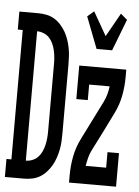

<svg xmlns="http://www.w3.org/2000/svg" viewBox="-62 -807 616 850"><g transform="rotate(5 246.0 -382.5)"><path d="M-8 0V-80H14V-655H-8V-735H78Q96 -735 114.5 -731Q133 -727 148.5 -717.5Q164 -708 177 -693.5Q190 -679 199 -663Q208 -647 214 -629Q220 -611 223.5 -593Q227 -575 228 -556.5Q229 -538 229 -519V-216Q229 -197 228 -178.5Q227 -160 223.5 -142Q220 -124 214 -106Q208 -88 199 -72Q190 -56 177 -41.5Q164 -27 148.5 -17.5Q133 -8 114.5 -4Q96 0 78 0ZM78 -80Q93 -80 107.5 -86Q122 -92 132 -102.5Q142 -113 148.5 -127Q155 -141 158.5 -156Q162 -171 163.5 -186Q165 -201 165 -216V-519Q165 -534 163.5 -549Q162 -564 158.5 -579Q155 -594 148.5 -608Q142 -622 132 -632.5Q122 -643 107.5 -649Q93 -655 78 -655ZM347 -600 293 -740 322 -765 382 -660 441 -765 470 -740 416 -600ZM277 0V-33Q277 -75 285 -116.5Q293 -158 312 -196L399 -370Q407 -386 412 -404Q417 -422 419 -440H328V-371H277V-520H486V-488Q486 -445 478 -403.5Q470 -362 451 -324L408 -237L364 -150Q356 -134 351.5 -116Q347 -98 344 -80H435V-149H486V0Z"/></g></svg>

Font: Iosevka Curly Slab Medium
Style: Regular
Weight: 500
Monospace: yes
Designer: Belleve Invis
Foundry: Belleve Invis
Version: Version 22.1.2; ttfautohint (v1.8.4)